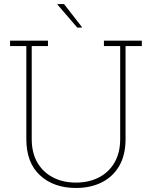

<svg xmlns="http://www.w3.org/2000/svg" viewBox="-20 -910 744 940"><path d="M352.1 10.3Q243.2 10.3 176 -51.5Q108.9 -113.3 108.9 -229V-684.6H29.3V-710.9H214.8V-684.6H135.3V-229Q135.3 -162.1 162.8 -114.5Q190.4 -66.9 239.3 -41.5Q288.1 -16.1 352.1 -16.1Q415.5 -16.1 464.4 -41.5Q513.2 -66.9 540.8 -114.5Q568.4 -162.1 568.4 -229V-684.6H488.8V-710.9H674.3V-684.6H594.7V-229Q594.7 -151.4 564 -98.1Q533.2 -44.9 478.5 -17.3Q423.8 10.3 352.1 10.3ZM381.3 -777.3 380.4 -774.9H358.4L261.2 -887.7L262.2 -890.1H293.5Z"/></svg>

Font: Roboto Slab Thin
Style: Regular
Weight: 100
Designer: Google
Version: Version 2.000; ttfautohint (v1.8.1.43-b0c9)